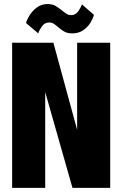

<svg xmlns="http://www.w3.org/2000/svg" viewBox="-20 -906 590 926"><path d="M38.5 0V-700H237.5L352 -280V-700H511.5V0H329.5L198 -462V0ZM328 -745Q304 -745 288.2 -754.8Q272.5 -764.5 260 -775.5Q250 -784.5 240 -791Q230 -797.5 217.5 -797.5Q195 -797.5 182 -778.8Q169 -760 164.5 -745L105.5 -795Q108.5 -809 121.8 -830.8Q135 -852.5 157.2 -869.5Q179.5 -886.5 209.5 -886.5Q233 -886.5 249 -876.8Q265 -867 278.5 -856Q289.5 -846.5 300 -839.8Q310.5 -833 323.5 -833Q344.5 -833 357.5 -851.8Q370.5 -870.5 375 -885L433 -834.5Q429.5 -819 417 -797.8Q404.5 -776.5 382.2 -760.8Q360 -745 328 -745Z"/></svg>

Font: Trispace SemiCondensed
Style: Bold
Weight: 700
Width: 4
Designer: Tyler Finck
Foundry: Etcetera Type Company
Version: Version 1.210; ttfautohint (v1.8.3)